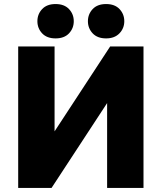

<svg xmlns="http://www.w3.org/2000/svg" viewBox="-20 -930 800 950"><path d="M70 0V-700H250V-280L525 -700H690V0H510V-420L235 0ZM255 -740Q212 -740 188.5 -765Q165 -790 165 -825Q165 -860 188.5 -885Q212 -910 255 -910Q298 -910 321.5 -885Q345 -860 345 -825Q345 -790 321.5 -765Q298 -740 255 -740ZM505 -740Q462 -740 438.5 -765Q415 -790 415 -825Q415 -860 438.5 -885Q462 -910 505 -910Q548 -910 571.5 -885Q595 -860 595 -825Q595 -790 571 -765Q547 -740 505 -740Z"/></svg>

Font: Golos Text
Style: Bold
Weight: 700
Designer: A.Korolkova, Vitaly Kuzmin
Foundry: ParaType Ltd
Version: Version 2.004